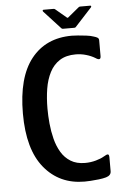

<svg xmlns="http://www.w3.org/2000/svg" viewBox="-57 -853 577 902"><g transform="rotate(-5 232.0 -402.5)"><path d="M431 -30Q431 -10 407 -3Q393 1 372.5 3.5Q352 6 333.5 7Q315 8 305 8Q187 8 115.5 -79Q44 -166 44 -335Q44 -506 113 -593Q182 -680 305 -680Q315 -680 333.5 -678.5Q352 -677 372.5 -674.5Q393 -672 407 -667Q418 -664 424.5 -660Q431 -656 431 -647V-573Q431 -549 406 -566Q388 -577 364 -584Q340 -591 315 -591Q270 -591 240 -572Q210 -553 192.5 -519Q175 -485 168 -441.5Q161 -398 161 -348Q161 -315 164.5 -278Q168 -241 177 -205.5Q186 -170 203 -141.5Q220 -113 247.5 -96Q275 -79 315 -79Q342 -79 366.5 -86Q391 -93 404 -101Q420 -111 425.5 -109.5Q431 -108 431 -95ZM266 -716Q262 -716 259 -719L180 -805Q178 -808 179 -810.5Q180 -813 183 -813H230Q235 -813 238 -810L288 -768Q293 -763 297 -768L348 -810Q351 -813 356 -813H403Q407 -813 407.5 -810.5Q408 -808 406 -805L327 -719Q325 -716 320 -716Z"/></g></svg>

Font: Glory Thin SemiBold
Style: Regular
Weight: 600
Version: Version 1.011